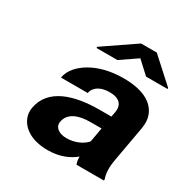

<svg xmlns="http://www.w3.org/2000/svg" viewBox="-172 -895 1017 1049"><g transform="rotate(30 336.5 -370.0)"><path d="M615 -128 655 -352C660 -383 659 -410 650 -433C625 -501 551 -538 433 -538C350 -538 280 -519 228 -488C184 -462 143 -423 134 -370H303C310 -412 352 -434 405 -434C468 -434 494 -404 485 -353L479 -323H404C244 -323 103 -279 80 -148C76 -125 78 -104 86 -85C108 -30 170 10 268 10C342 10 398 -14 438 -47C438 -28 440 -13 446 0H618L619 -8C607 -41 606 -79 615 -128ZM251 -159C261 -218 322 -240 395 -240H465L449 -149C424 -120 378 -98 324 -98C277 -98 244 -122 251 -159ZM670 -613 519 -750H420L222 -615L221 -607H353L457 -678L534 -607H669Z"/></g></svg>

Font: Asimov
Style: XWidIt
Weight: 500
Designer: Google
Version: Version 2.000980; 2014